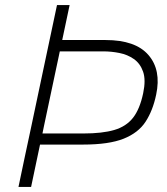

<svg xmlns="http://www.w3.org/2000/svg" viewBox="-20 -733 655 753"><path d="M52.5 0Q65 -60.5 76.8 -115.8Q88.5 -171 102.5 -236L152.5 -472.5Q167 -540 178.8 -596.5Q190.5 -653 203.5 -713H253Q245.5 -678 238.5 -644.5Q231.5 -611 224 -576H394Q511.5 -576 562.2 -517.2Q613 -458.5 592.5 -362Q579.5 -299.5 551 -255.8Q522.5 -212 464.8 -189Q407 -166 306 -166H137Q128 -123.5 119.5 -83.2Q111 -43 102 0ZM152 -236.5Q149.5 -223.5 146.5 -209.5H307Q381 -209.5 428 -223.2Q475 -237 501.8 -271.2Q528.5 -305.5 541.5 -367.5Q552.5 -419.5 541.2 -451.8Q530 -484 505 -501.5Q480 -519 448.2 -525.2Q416.5 -531.5 386 -531.5H214.5Q211.5 -517.5 208.5 -502.8Q205.5 -488 202 -472.5Z"/></svg>

Font: Commissioner ExtraLight
Style: Italic
Weight: 200
Italic angle: -12°
Designer: Kostas Bartsokas
Foundry: Kostas Bartsokas
Version: Version 1.000; ttfautohint (v1.8.3)